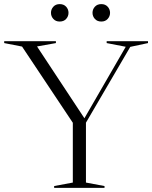

<svg xmlns="http://www.w3.org/2000/svg" viewBox="-30 -916 743 936"><path d="M77.5 -689 -9.5 -706V-715H242.5V-706L150.5 -689.5L381.5 -339.5L583 -688L490 -706V-715H691.5V-706L605 -687.5L389 -318V-26L479.5 -9V0H234V-9L325 -26V-317.5ZM261 -811Q241.5 -811 230 -823.8Q218.5 -836.5 218.5 -853.5Q218.5 -870.5 230 -883.2Q241.5 -896 261 -896Q281 -896 292.5 -883.2Q304 -870.5 304 -853.5Q304 -836.5 292.5 -823.8Q281 -811 261 -811ZM464 -811Q444 -811 432.5 -823.8Q421 -836.5 421 -853.5Q421 -870.5 432.5 -883.2Q444 -896 464 -896Q483.5 -896 495 -883.2Q506.5 -870.5 506.5 -853.5Q506.5 -836.5 495 -823.8Q483.5 -811 464 -811Z"/></svg>

Font: Newsreader 72pt Light
Style: Regular
Weight: 300
Designer: Hugues Gentile
Foundry: Production Type
Version: Version 1.003; ttfautohint (v1.8.3)